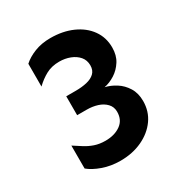

<svg xmlns="http://www.w3.org/2000/svg" viewBox="-161 -791 883 928"><g transform="rotate(-30 281.0 -327.0)"><path d="M247.1 14.6Q194.3 14.6 148.9 -1.5Q103.5 -17.6 77.1 -40V-168Q99.6 -153.3 122.6 -138.7Q145.5 -124 172.4 -114.7Q199.2 -105.5 232.4 -105.5Q283.2 -105.5 316.9 -129.4Q350.6 -153.3 350.6 -199.2Q350.6 -226.6 333 -245.1Q315.4 -263.7 287.6 -272.5Q259.8 -281.2 228.5 -281.2H174.8V-386.7H228.5Q262.7 -386.7 290 -393.1Q317.4 -399.4 334 -415Q350.6 -430.7 350.6 -458Q350.6 -487.3 333.5 -507.3Q316.4 -527.3 288.6 -538.1Q260.7 -548.8 228.5 -548.8Q186.5 -548.8 154.8 -531.7Q123 -514.6 94.7 -487.3V-614.3Q120.1 -637.7 159.7 -653.3Q199.2 -668.9 248 -668.9Q317.4 -668.9 371.1 -645Q424.8 -621.1 455.1 -578.6Q485.4 -536.1 485.4 -480.5Q485.4 -436.5 465.8 -405.8Q446.3 -375 417 -356.4Q387.7 -337.9 357.4 -332Q387.7 -325.2 417 -306.6Q446.3 -288.1 465.8 -256.8Q485.4 -225.6 485.4 -181.6Q485.4 -124 454.1 -80.1Q422.9 -36.1 368.7 -10.7Q314.5 14.6 247.1 14.6Z"/></g></svg>

Font: Sen
Style: Bold
Weight: 700
Designer: Kosal Sen, Philatype
Foundry: Philatype
Version: Version 2.000;gftools[0.9.31]